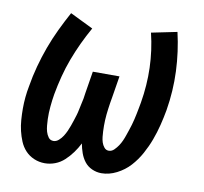

<svg xmlns="http://www.w3.org/2000/svg" viewBox="-66 -609 732 688"><g transform="rotate(10 300.0 -265.0)"><path d="M139 8Q118 8 99.5 0Q81 -8 68 -22Q55 -36 47.5 -54Q40 -72 35.5 -91Q31 -110 29.5 -130.5Q28 -151 28 -171.5Q28 -192 30 -213Q32 -234 36 -254Q42 -291 52 -328Q62 -365 75 -400.5Q88 -436 104.5 -470.5Q121 -505 139 -538L223 -497Q206 -467 191.5 -436Q177 -405 165 -373Q153 -341 144.5 -308Q136 -275 130 -242Q128 -230 126.5 -218.5Q125 -207 124 -195.5Q123 -184 122.5 -172.5Q122 -161 122.5 -149.5Q123 -138 124 -126.5Q125 -115 128 -104.5Q131 -94 137.5 -85Q144 -76 156 -76Q166 -76 175 -84Q184 -92 190 -101.5Q196 -111 200.5 -121Q205 -131 208.5 -141Q212 -151 215.5 -161.5Q219 -172 222 -182Q225 -192 227 -202.5Q229 -213 231.5 -223.5Q234 -234 236 -244.5Q238 -255 239 -265L252 -345H349L336 -265Q334 -255 332.5 -244.5Q331 -234 329.5 -223.5Q328 -213 327 -202.5Q326 -192 325.5 -182Q325 -172 325 -161.5Q325 -151 325.5 -141Q326 -131 327 -121Q328 -111 331 -101.5Q334 -92 340.5 -84Q347 -76 357 -76Q368 -76 376.5 -84.5Q385 -93 391 -102Q397 -111 401.5 -121Q406 -131 409.5 -141.5Q413 -152 416.5 -162Q420 -172 423 -182.5Q426 -193 428.5 -203.5Q431 -214 433 -224Q435 -234 437 -244.5Q439 -255 441 -266Q452 -331 450 -394Q448 -457 433 -519L526 -538Q542 -469 545 -398Q548 -327 536 -255Q531 -227 524 -199Q517 -171 507 -144Q497 -117 482.5 -90.5Q468 -64 448 -42Q428 -20 400.5 -6Q373 8 345 8Q327 8 310.5 0.5Q294 -7 283.5 -20.5Q273 -34 267 -51Q261 -68 258 -85Q249 -67 237 -50.5Q225 -34 210 -20Q195 -6 176.5 1Q158 8 139 8Z"/></g></svg>

Font: Iosevka Slab MdExObl
Style: Regular
Weight: 500
Width: 7
Italic angle: -9°
Monospace: yes
Designer: Belleve Invis
Foundry: Belleve Invis
Version: Version 11.1.1; ttfautohint (v1.8.3)